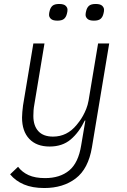

<svg xmlns="http://www.w3.org/2000/svg" viewBox="-20 -735 640 967"><path d="M203 212Q143 212 100.5 194Q58 176 31 143L71 105Q91 132 124 147Q157 162 207 162Q282 162 328.5 123.5Q375 85 389 -4L410 -128H407Q378 -68 336 -32.5Q294 3 230 3Q164 3 127.5 -35.5Q91 -74 91 -143Q91 -157 92.5 -171.5Q94 -186 96 -204L148 -516H204L153 -209Q150 -193 149 -179Q148 -165 148 -151Q148 -102 173 -74.5Q198 -47 247 -47Q318 -47 366 -106Q372 -113 380.5 -124.5Q389 -136 398 -152Q407 -168 414.5 -187Q422 -206 426 -228L474 -516H530L443 7Q425 115 361.5 163.5Q298 212 203 212ZM269 -631Q246 -631 236.5 -640Q227 -649 227 -660Q227 -669 230 -680Q234 -697 244.5 -706Q255 -715 278 -715Q301 -715 310.5 -706Q320 -697 320 -686Q320 -676 317 -666Q313 -649 302.5 -640Q292 -631 269 -631ZM453 -631Q430 -631 420.5 -640Q411 -649 411 -660Q411 -669 414 -680Q418 -697 428.5 -706Q439 -715 462 -715Q485 -715 494.5 -706Q504 -697 504 -686Q504 -676 501 -666Q497 -649 486.5 -640Q476 -631 453 -631Z"/></svg>

Font: IBM Plex Mono Light
Style: Italic
Weight: 300
Italic angle: -9°
Monospace: yes
Designer: Mike Abbink, Paul van der Laan, Pieter van Rosmalen
Foundry: Bold Monday
Version: Version 2.3